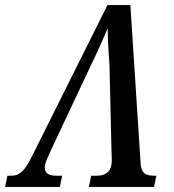

<svg xmlns="http://www.w3.org/2000/svg" viewBox="-56 -734 682 754"><path d="M-36 0H179L188 -44H163C128 -44 116 -60 121 -88C125 -104 137 -128 144 -144L304 -484C329 -535 350 -583 367 -623C367 -582 370 -532 374 -476L382 -136C383 -118 384 -97 381 -84C376 -58 356 -44 325 -44H302L293 0H549L558 -44H549C514 -44 498 -55 496 -95L456 -714H366L70 -121C38 -57 19 -44 -13 -44H-27Z"/></svg>

Font: Noto Serif Condensed Medium
Style: Italic
Weight: 500
Width: 3
Italic angle: -12°
Designer: Monotype Design Team
Foundry: Monotype Imaging Inc.
Version: Version 2.013